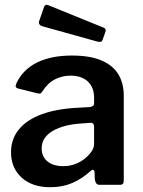

<svg xmlns="http://www.w3.org/2000/svg" viewBox="-20 -772 598 802"><path d="M355 -55Q322 -25 281.5 -7.5Q241 10 190 10Q114 10 70 -30.5Q26 -71 26 -136Q26 -191 59 -231.5Q92 -272 155 -295Q218 -318 307 -322L357 -325Q362 -326 367.5 -329Q373 -332 373 -340V-363Q373 -407 347 -431.5Q321 -456 274 -456Q240 -456 209.5 -440.5Q179 -425 157 -390Q153 -384 149.5 -382Q146 -380 137 -382L53 -403Q48 -405 46 -409Q44 -413 49 -425Q76 -482 135 -511Q194 -540 280 -540Q357 -540 405 -519Q453 -498 475 -460.5Q497 -423 497 -372V-20Q497 -9 493.5 -4.5Q490 0 480 0H395Q386 0 381.5 -7Q377 -14 376 -24L375 -54Q372 -71 355 -55ZM373 -242Q373 -260 358 -259L317 -256Q284 -254 254.5 -246.5Q225 -239 202.5 -226.5Q180 -214 167 -195.5Q154 -177 154 -152Q154 -118 178 -98Q202 -78 244 -78Q272 -78 295 -87Q318 -96 335 -110Q352 -124 362.5 -139.5Q373 -155 373 -171V-242ZM164 -743Q169 -755 180 -751L414 -656Q425 -652 420 -638L409 -607Q407 -600 402.5 -598Q398 -596 388 -598L158 -662Q138 -668 144 -685Z"/></svg>

Font: Libre Franklin Thin SemiBold
Style: Regular
Weight: 600
Version: Version 3.000